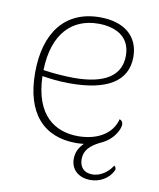

<svg xmlns="http://www.w3.org/2000/svg" viewBox="-77 -573 651 786"><g transform="rotate(10 248.5 -180.5)"><path d="M438 76C427 95 397 127 355 127C320 127 302 105 302 73C302 37 324 15 363 -5C370 -8 376 -11 381 -14C382 -15 382 -15 383 -15C406 -29 424 -48 435 -72C447 -100 439 -110 427 -115C409 -45 340 -17 271 -17C178 -17 90 -68 85 -234C117 -229 153 -224 201 -224C354 -224 438 -274 438 -375C438 -463 375 -512 276 -512C130 -512 53 -408 53 -243C53 -73 134 12 268 12C279 12 290 11 300 10C282 28 270 49 270 77C270 127 309 151 351 151C389 151 427 132 445 94C447 86 444 80 438 76ZM274 -485C338 -485 407 -460 407 -375C407 -291 339 -249 213 -249C176 -249 123 -253 85 -259C89 -413 166 -485 274 -485Z"/></g></svg>

Font: Arima Koshi Thin
Style: Regular
Weight: 250
Designer: Joana Correia and Natanael Gama
Foundry: NDISCOVER
Version: Version 1.019;PS 001.019;hotconv 1.0.88;makeotf.lib2.5.64775